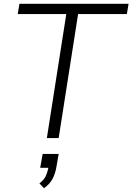

<svg xmlns="http://www.w3.org/2000/svg" viewBox="-20 -725 695 1008"><path d="M226 0 328 -651H73L82 -705H655L646 -651H390L288 0ZM211 263 187 238Q212 218 220.5 199Q229 180 234 156H191L204 83H288L277 147Q271 185 256 213.5Q241 242 211 263Z"/></svg>

Font: Mulish Light
Style: Italic
Weight: 300
Italic angle: -9°
Designer: Vernon Adams
Foundry: Vernon Adams
Version: Version 3.603; ttfautohint (v1.8.3)